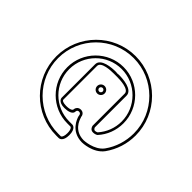

<svg xmlns="http://www.w3.org/2000/svg" viewBox="-124 -767 981 981"><g transform="rotate(45 366.5 -277.0)"><path d="M362 -330C369 -330 375 -324 375 -317C375 -310 369 -304 362 -304C355 -304 349 -310 349 -317C349 -324 355 -330 362 -330ZM362 -290C377 -290 389 -302 389 -317C389 -332 377 -344 362 -344C347 -344 335 -332 335 -317C335 -302 347 -290 362 -290ZM462 -389V-158C462 -157 464 -142 477 -136C481 -134 485 -134 489 -134C496 -134 506 -136 513 -141C547 -178 565 -226 565 -277C565 -389 474 -481 362 -481C250 -481 159 -389 159 -277C159 -165 250 -74 362 -74H385C386 -74 398 -71 398 -39C398 -19 393 -11 390 -7C387 -4 385 -4 385 -4H366C216 -4 93 -127 93 -277C93 -428 215 -550 366 -550C516 -550 639 -428 639 -278C639 -221 622 -166 589 -120C555 -74 482 -72 482 -72C414 -73 395 -127 390 -145L389 -146C389 -155 383 -173 362 -173C341 -173 334 -155 334 -146C334 -145 331 -133 295 -133C275 -133 262 -138 262 -146V-389C262 -420 328 -422 351 -422H362H373C395 -422 462 -420 462 -389ZM349 -146C349 -147 349 -159 362 -159C375 -159 376 -147 376 -146C376 -145 376 -143 377 -140C381 -126 403 -59 483 -58C486 -58 561 -59 600 -111C635 -160 653 -217 653 -277C653 -435 524 -564 366 -564C208 -564 80 -435 80 -277C80 -119 208 10 366 10H385C387 10 412 8 412 -39C412 -86 387 -88 385 -88H373H362C257 -88 173 -173 173 -277C173 -382 258 -467 362 -467C467 -467 552 -381 552 -277C552 -230 535 -186 504 -151C498 -148 493 -147 489 -147C481 -147 477 -156 476 -159V-388C476 -431 403 -436 374 -436C368 -436 363 -435 362 -435C361 -435 357 -436 351 -436C322 -436 249 -431 249 -388V-146C249 -144 251 -119 296 -119C321 -119 349 -126 349 -146Z"/></g></svg>

Font: Platiipus Light
Style: Light
Weight: 400
Version: Version 001.000